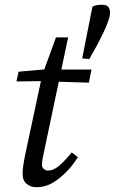

<svg xmlns="http://www.w3.org/2000/svg" viewBox="-20 -773 482 806"><path d="M408 -753Q429 -753 435.5 -743Q442 -733 442 -722Q442 -706 434 -683.5Q426 -661 414 -636Q402 -611 390 -588L355 -525L325 -528L368 -745Q378 -750 387 -751.5Q396 -753 408 -753ZM49 -431 58 -472 193 -484V-481H364L353 -426L188 -431L186 -433ZM134 13Q109 13 92 -1Q75 -15 75 -43Q75 -57 77 -73.5Q79 -90 85 -120L157 -457L215 -616H266L166 -142Q161 -120 158.5 -105Q156 -90 156 -82Q156 -70 164 -63.5Q172 -57 182 -57Q196 -57 210.5 -65Q225 -73 242 -89.5Q259 -106 281 -133L307 -113Q286 -80 258.5 -51.5Q231 -23 200 -5Q169 13 134 13Z"/></svg>

Font: Source Serif 4 18pt
Style: Italic
Weight: 400
Italic angle: -12°
Designer: Frank Grießhammer
Foundry: Adobe Systems Incorporated
Version: Version 4.004;hotconv 1.0.116;makeotfexe 2.5.65601